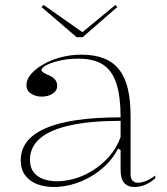

<svg xmlns="http://www.w3.org/2000/svg" viewBox="-20 -734 669 769"><path d="M305 -515Q358 -515 395.5 -500.5Q433 -486 457 -455.5Q481 -425 492 -378.5Q503 -332 503 -269V-36Q503 -18 511.5 -10Q520 -2 532 -2Q548 -2 566.5 -10Q585 -18 602 -31V-20Q590 -9 576 -1Q562 7 547.5 11Q533 15 519 15Q491 15 477 -2Q463 -19 463 -54Q463 -84 463 -97.5Q463 -111 463 -118Q463 -125 463 -133L453 -139Q434 -102 405 -73.5Q376 -45 340.5 -25Q305 -5 268 5Q231 15 196 15Q160 15 130 4Q100 -7 81.5 -31Q63 -55 63 -92Q63 -177 163 -220.5Q263 -264 463 -264Q463 -347 446.5 -398.5Q430 -450 393.5 -474.5Q357 -499 295 -499Q252 -499 218 -491Q184 -483 165 -472.5Q146 -462 146 -453Q146 -449 153 -444Q160 -439 179 -431Q209 -417 209 -391Q209 -370 190.5 -358.5Q172 -347 147 -347Q124 -347 105 -358.5Q86 -370 86 -394Q86 -416 104 -437Q122 -458 153 -476Q184 -494 223.5 -504.5Q263 -515 305 -515ZM463 -250Q342 -250 261 -232Q180 -214 140 -179.5Q100 -145 100 -94Q100 -63 115 -44Q130 -25 154.5 -16.5Q179 -8 209 -8Q243 -8 280.5 -19Q318 -30 353.5 -52.5Q389 -75 418 -108Q447 -141 463 -185ZM442 -714 450 -706 311 -585H287L146 -706L155 -714L310 -605Z"/></svg>

Font: Kalnia ExtraLight
Style: Regular
Weight: 250
Designer: Frida Medrano
Foundry: Frida Medrano
Version: Version 1.105